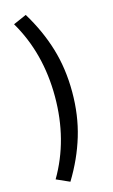

<svg xmlns="http://www.w3.org/2000/svg" viewBox="-137 -785 598 1014"><g transform="rotate(-15 162.0 -278.0)"><path d="M115.2 178.2 43 146Q152.8 -41 152.8 -277.8Q152.8 -515.1 43 -702.1L115.2 -733.9Q180.2 -627.4 213.6 -516.4Q247.1 -405.3 247.1 -277.8Q247.1 -150.4 213.6 -39.3Q180.2 71.8 115.2 178.2Z"/></g></svg>

Font: Toshiba Sans Medium
Style: Regular
Weight: 500
Designer: Paul D. Hunt
Foundry: Toshiba Corporation
Version: Version 2.020;PS 2.0;hotconv 1.0.86;makeotf.lib2.5.63406